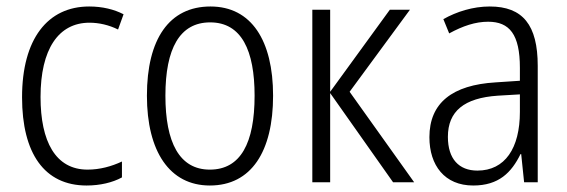

<svg xmlns="http://www.w3.org/2000/svg" viewBox="-20 -562 1749 592"><path d="M247 10C288 10 327 1 356 -15V-64C324 -49 288 -39 250 -39C151 -39 105 -126 105 -263C105 -410 160 -492 256 -492C285 -492 316 -485 344 -471L361 -518C332 -533 296 -542 255 -542C127 -542 48 -442 48 -262C48 -89 117 10 247 10Z M822 -267C822 -437 755 -542 629 -542C502 -542 433 -442 433 -267C433 -95 503 10 627 10C755 10 822 -95 822 -267ZM490 -267C490 -412 534 -493 628 -493C725 -493 765 -406 765 -267C765 -121 722 -39 627 -39C533 -39 490 -123 490 -267Z M1182 -532 998 -279V-532H943V0H998V-275L1192 0H1257L1058 -279L1244 -532Z M1490 -542C1438 -542 1388 -526 1347 -503L1365 -459C1407 -482 1446 -495 1485 -495C1551 -495 1583 -456 1583 -353V-313L1508 -308C1375 -300 1304 -245 1304 -139C1304 -52 1351 10 1439 10C1518 10 1557 -30 1585 -87H1587L1596 0H1638V-359C1638 -485 1592 -542 1490 -542ZM1583 -271V-217C1583 -105 1537 -36 1452 -36C1395 -36 1361 -72 1361 -140C1361 -219 1411 -260 1515 -267Z"/></svg>

Font: Noto Sans Display SemiCondensed Light
Style: Regular
Weight: 300
Width: 4
Designer: Monotype Design Team
Foundry: Monotype Imaging Inc.
Version: Version 1.900